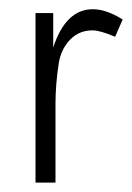

<svg xmlns="http://www.w3.org/2000/svg" viewBox="-20 -492 283 412"><path d="M243.2 -450.2 227.1 -413.1Q193.8 -427.2 178.2 -426.8Q149.4 -426.8 130.1 -406.5Q110.8 -386.2 106 -356Q99.1 -310.1 99.1 -271V-100.1H56.2V-463.9H94.2V-390.1Q121.1 -472.2 179.2 -472.2Q208 -472.2 243.2 -450.2Z"/></svg>

Font: Kikakui Sans Pro
Style: Regular
Weight: 400
Version: 0.2